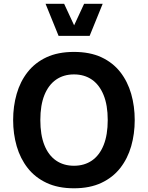

<svg xmlns="http://www.w3.org/2000/svg" viewBox="-20 -988 780 1013"><path d="M220.3 -968.1 289 -798.9H453L521.8 -968.1H423.8L371.1 -854.4L318.3 -968.1ZM370.2 -714.1Q286 -714.1 225.3 -685.8Q164.7 -657.4 125.7 -607.6Q86.6 -557.7 68 -492.7Q49.3 -427.7 49.3 -354.6Q49.3 -281.7 68.1 -216.6Q87 -151.5 126 -101.6Q165 -51.7 225.7 -23.2Q286.3 5.4 370.2 5.4Q454.2 5.4 514.8 -23.2Q575.5 -51.7 614.5 -101.6Q653.5 -151.5 672.2 -216.6Q690.8 -281.7 690.8 -354.6Q690.8 -427.7 672.2 -492.7Q653.5 -557.7 614.7 -607.6Q575.8 -657.4 515.2 -685.8Q454.5 -714.1 370.2 -714.1ZM370.2 -595.4Q424.8 -595.4 464.7 -568Q504.5 -540.5 526.4 -486.9Q548.4 -433.2 548.4 -354.6Q548.4 -276.4 526.8 -222.6Q505.2 -168.8 465.2 -141.1Q425.1 -113.5 370.2 -113.5Q315.5 -113.5 275.6 -141.1Q235.6 -168.8 214.2 -222.4Q192.8 -276 192.8 -354.6Q192.8 -433.2 214.5 -486.9Q236.3 -540.5 276.1 -568Q316 -595.4 370.2 -595.4Z"/></svg>

Font: Estedad VF
Style: Regular
Weight: 100
Designer: Amin Abedi
Version: Version 7.3